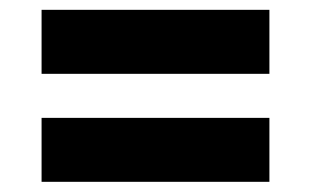

<svg xmlns="http://www.w3.org/2000/svg" viewBox="-20 -499 625 381"><path d="M514.6 -352.5H62.5V-479.5H514.6ZM514.6 -138.2H62.5V-265.1H514.6Z"/></svg>

Font: Vazir Black
Style: Black
Weight: 900
Designer: Saber Rastikerdar
Foundry: Saber Rastikerdar
Version: Version 30.0.0